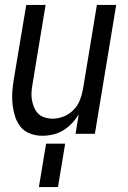

<svg xmlns="http://www.w3.org/2000/svg" viewBox="-20 -540 515 775"><path d="M151 8Q126 8 102.5 -0.5Q79 -9 64 -27Q49 -45 41.5 -68Q34 -91 31 -115.5Q28 -140 29.5 -165.5Q31 -191 35 -216L86 -520H164L112 -205Q109 -188 107.5 -171.5Q106 -155 108.5 -139Q111 -123 117 -108Q123 -93 133.5 -82Q144 -71 160 -66Q176 -61 193 -61Q215 -61 237.5 -70Q260 -79 277 -96.5Q294 -114 302.5 -136Q311 -158 315 -180L371 -520H449L363 0H285L298 -79Q287 -60 271 -43Q255 -26 235.5 -14Q216 -2 194 3Q172 8 151 8ZM137 215 166 40H243L214 215Z"/></svg>

Font: Iosevka QP
Style: Italic
Weight: 400
Italic angle: -9°
Designer: Belleve Invis
Foundry: Belleve Invis
Version: Version 20.0.0; ttfautohint (v1.8.4)